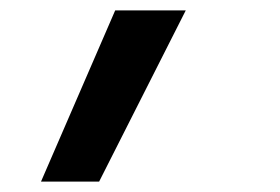

<svg xmlns="http://www.w3.org/2000/svg" viewBox="-20 -178 540 370"><path d="M59 172 202 -158H338L171 172Z"/></svg>

Font: Iosevka Oblique
Style: Bold
Weight: 700
Italic angle: -9°
Monospace: yes
Designer: Belleve Invis
Foundry: Belleve Invis
Version: Version 32.5.0; ttfautohint (v1.8.4)